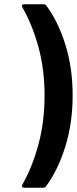

<svg xmlns="http://www.w3.org/2000/svg" viewBox="-20 -780 359 896"><path d="M197 -753Q252 -678 285.5 -570.5Q319 -463 319 -335Q319 -206 285 -96.5Q251 13 195 89Q191 96 181 96H93Q86 96 83.5 92Q81 88 84 82Q130 2 159 -104.5Q188 -211 188 -334Q188 -457 159 -562Q130 -667 84 -746Q82 -750 82 -752Q82 -760 93 -760H183Q193 -760 197 -753Z"/></svg>

Font: Amber EN SemiBold
Style: Regular
Weight: 600
Designer: Jeremy Tribby
Foundry: Tribby Type
Version: Version 1.408 November 24, 2021